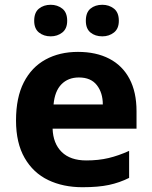

<svg xmlns="http://www.w3.org/2000/svg" viewBox="-20 -773 637 803"><path d="M325 10Q244 10 181.5 -20Q119 -50 83 -112.5Q47 -175 47 -269Q47 -365 79.5 -428.5Q112 -492 170.5 -524Q229 -556 306 -556Q382 -556 437 -527.5Q492 -499 521.5 -443.5Q551 -388 551 -308V-235H200Q202 -173 238 -137.5Q274 -102 341 -102Q392 -102 434 -112Q476 -122 520 -142V-29Q480 -9 435.5 0.5Q391 10 325 10ZM204 -336H410Q410 -385 385 -417Q360 -449 310 -449Q265 -449 237 -420.5Q209 -392 204 -336ZM123 -686Q123 -721 143 -737Q163 -753 192 -753Q220 -753 240.5 -737Q261 -721 261 -686Q261 -653 240.5 -637Q220 -621 192 -621Q163 -621 143 -637Q123 -653 123 -686ZM339 -686Q339 -721 358.5 -737Q378 -753 408 -753Q436 -753 456.5 -737Q477 -721 477 -686Q477 -653 456.5 -637Q436 -621 408 -621Q378 -621 358.5 -637Q339 -653 339 -686Z"/></svg>

Font: Noto Sans Symbols
Style: Bold
Weight: 700
Version: Version 2.002